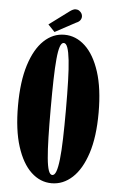

<svg xmlns="http://www.w3.org/2000/svg" viewBox="-58 -878 569 930"><g transform="rotate(5 226.5 -413.0)"><path d="M228.5 11Q173 11 129 -30.2Q85 -71.5 59.5 -151.5Q34 -231.5 34 -349Q34 -467 59.5 -547.5Q85 -628 129 -669.5Q173 -711 228.5 -711Q284.5 -711 329.2 -669.5Q374 -628 400 -547.5Q426 -467 426 -349Q426 -231.5 400 -151.5Q374 -71.5 329.2 -30.2Q284.5 11 228.5 11ZM228.5 -29Q240 -29 247.2 -48.8Q254.5 -68.5 259 -108.5Q263.5 -148.5 265.2 -208.5Q267 -268.5 267 -349Q267 -429.5 265.2 -489.8Q263.5 -550 259 -590.2Q254.5 -630.5 247.2 -650.8Q240 -671 228.5 -671Q217.5 -671 210.5 -650.8Q203.5 -630.5 199.8 -590.2Q196 -550 194.5 -489.8Q193 -429.5 193 -349Q193 -268.5 194.5 -208.5Q196 -148.5 199.8 -108.5Q203.5 -68.5 210.5 -48.8Q217.5 -29 228.5 -29ZM179 -720 146.5 -754 244 -826.5Q251.5 -832 258.5 -835.2Q265.5 -838.5 272 -838.5Q282 -838.5 289.5 -833.2Q297 -828 301 -821Q305 -814 305 -806Q305 -796.5 299 -788Q293 -779.5 279 -774Z"/></g></svg>

Font: Imbue Thin 10pt Black
Style: Regular
Weight: 900
Version: Version 1.102